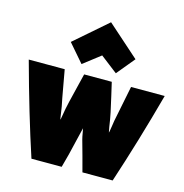

<svg xmlns="http://www.w3.org/2000/svg" viewBox="-138 -1003 1086 1135"><g transform="rotate(15 405.0 -435.5)"><path d="M821 -547Q741 -252 653 15H468Q460 -16 443 -78.5Q426 -141 417 -172Q413 -187 409 -211Q405 -235 404 -238Q399 -220 387 -167.5Q375 -115 363 -67Q351 -19 341 15H156Q74 -234 -11 -547H209Q215 -516 227.5 -444Q240 -372 249 -330Q251 -317 254 -297.5Q257 -278 258.5 -267Q260 -256 262 -252L267 -280Q273 -320 284 -366.5Q295 -413 308.5 -467.5Q322 -522 328 -547H497Q504 -516 516 -465Q528 -414 537 -371Q546 -328 552 -285Q556 -260 558 -253Q559 -253 561 -264Q563 -275 566 -295Q569 -315 571 -328Q584 -392 615 -547ZM402 -683 297 -602 202 -712 402 -886 598 -712 507 -602Z"/></g></svg>

Font: Repo
Style: ExtraBlack
Weight: 1000
Designer: Stefan Peev
Foundry: Context Ltd
Version: Version 001.000